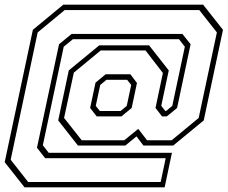

<svg xmlns="http://www.w3.org/2000/svg" viewBox="-29 -764 970 818"><path d="M75.5 34 -9 -73 111 -637 240.5 -744H836.5L921 -637L839 -251L709 -144H582L552.5 -183L505 -144H303L219 -251L264 -464L394 -571H606L690 -464L658 -313L675.5 -291H678.5L705 -313L758.5 -565L733.5 -597H281.5L242.5 -565L153.5 -145L178.5 -113H703.5L672.5 34ZM91 11.5H655.5L677 -90H163.5L128.5 -134.5L222.5 -575.5L276 -619.5H748L783 -575.5L725.5 -304L681.5 -268H661.5L633.5 -304L665 -453L591 -549H400L285.5 -454.5L244 -261.5L319 -166.5H500.5L560 -215L597.5 -166.5H702.5L817.5 -261.5L895 -626L820 -721H246.5L131.5 -626L16.5 -83.5ZM383 -268 355 -304 378 -412 421 -447.5H526.5L554.5 -410.5L532 -304L488 -268ZM396.5 -291H484.5L511 -313L530 -402L512.5 -424H424.5L398 -402L379 -313Z"/></svg>

Font: Tourney Condensed ExtraLight
Style: Italic
Weight: 200
Width: 3
Italic angle: -12°
Designer: Tyler Finck
Foundry: Etcetera Type Co
Version: Version 1.010; ttfautohint (v1.8.3)